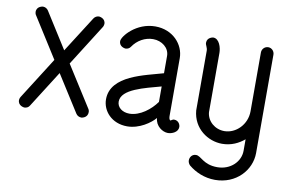

<svg xmlns="http://www.w3.org/2000/svg" viewBox="-82 -728 1660 1102"><g transform="rotate(10 748.0 -177.0)"><path d="M412 -581C400 -581 388 -575 381 -564L248 -355L116 -564C109 -575 97 -581 85 -581C84 -581 48 -578 48 -544C48 -542 49 -531 54 -525L202 -291L48 -48C43 -40 42 -31 42 -29C42 5 79 8 79 8C92 8 104 2 110 -9L245 -222L380 -9C387 2 399 8 412 8C412 8 448 5 448 -29C449 -31 447 -43 443 -48L292 -286L443 -525C447 -530 449 -542 449 -544C449 -578 412 -581 412 -581Z M835 -248V-158C802 -111 741 -62 679 -62C639 -62 607 -85 607 -120C607 -193 741 -222 835 -248ZM555 -463C555 -429 592 -426 592 -426C604 -426 616 -432 622 -442C649 -482 693 -507 740 -507C791 -507 835 -473 835 -426V-325C731 -294 533 -261 533 -120C533 -53 588 12 679 12C750 12 814 -34 840 -65C843 -18 885 9 916 9C940 9 975 -6 975 -36C975 -51 964 -73 938 -73C928 -73 920 -62 916 -65C916 -66 909 -70 909 -87V-426C909 -505 843 -581 740 -581C629 -581 555 -491 555 -463Z M1233 -58C1178 -58 1132 -98 1128 -150V-495C1128 -525 1114 -576 1078 -576C1077 -576 1042 -572 1042 -539C1042 -526 1054 -513 1054 -495V-147C1063 -42 1151 16 1233 16C1287 16 1330 -6 1362 -33V34C1362 97 1307 153 1229 153C1147 153 1128 105 1098 105C1073 105 1062 126 1062 142C1062 159 1073 169 1075 171C1114 203 1167 227 1229 227C1351 227 1435 135 1435 34V-539C1435 -559 1419 -576 1399 -576C1378 -576 1362 -559 1362 -539V-196C1362 -119 1301 -58 1233 -58Z"/></g></svg>

Font: LS
Style: Regular
Weight: 400
Designer: BSozoo
Foundry: BSozoo
Version: Version 001.000